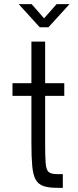

<svg xmlns="http://www.w3.org/2000/svg" viewBox="-20 -900 374 923"><path d="M131 -212V-439H40V-500H131V-700H197V-500H289V-439H197V-212Q197 -147 199.5 -115.5Q202 -84 213.5 -73.5Q225 -63 255 -63H282V3H257Q214 3 189 -5.5Q164 -14 151.5 -36.5Q139 -59 135 -101.5Q131 -144 131 -212ZM171 -769 70 -880H132L192 -812L252 -880H314L213 -769Z"/></svg>

Font: Kulim Park Light
Style: Regular
Weight: 300
Designer: Noponies / Dale Sattler
Foundry: Noponies
Version: Version 1.000; ttfautohint (v1.8.3)